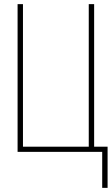

<svg xmlns="http://www.w3.org/2000/svg" viewBox="-20 -734 540 928"><path d="M500 174V-25H435V-714H409V-25H91V-714H65V0H474V174Z"/></svg>

Font: Noto Sans Mono UI Condensed Thin
Style: Regular
Weight: 250
Width: 3
Designer: Monotype Design team
Foundry: Monotype Imaging Inc.
Version: 1.000